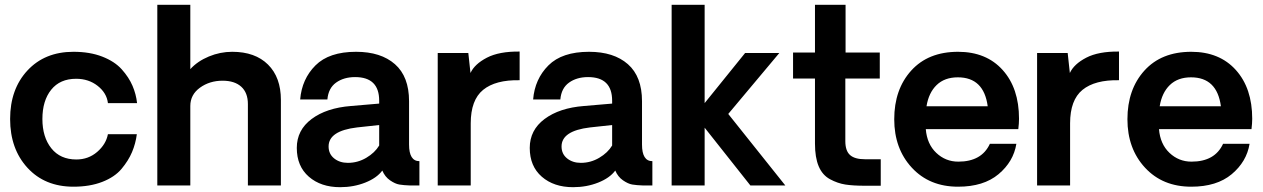

<svg xmlns="http://www.w3.org/2000/svg" viewBox="-20 -770 5243 797"><path d="M285 5Q166 5 94 -73.5Q22 -152 22 -276Q22 -400 94 -477.5Q166 -555 285 -555Q353 -555 404.5 -535Q456 -515 485.5 -482Q515 -449 530 -414Q545 -379 549 -342H428Q423 -384 385.5 -413.5Q348 -443 296 -443Q229 -443 192.5 -397.5Q156 -352 156 -276Q156 -201 193 -154.5Q230 -108 297 -108Q347 -108 383.5 -139.5Q420 -171 428 -213H548Q543 -174 528 -138.5Q513 -103 484.5 -69Q456 -35 404.5 -15Q353 5 285 5Z M944 -555Q1039 -555 1092.5 -502Q1146 -449 1146 -355V0H1009V-338Q1009 -385 981.5 -410Q954 -435 904 -435Q850 -435 810 -406Q770 -377 770 -330V0H633V-750H770V-483Q800 -516 847 -535.5Q894 -555 944 -555Z M1392 7Q1312 7 1262 -36.5Q1212 -80 1212 -156Q1212 -230 1273.5 -276Q1335 -322 1437 -330L1554 -340V-352Q1554 -450 1454 -450Q1407 -450 1375 -427Q1343 -404 1339 -357H1226Q1233 -442 1289.5 -498.5Q1346 -555 1458 -555Q1561 -555 1619.5 -503.5Q1678 -452 1678 -350V-170Q1678 -101 1721 -101V0Q1718 0 1711 0Q1704 0 1697 0Q1690 0 1684 0Q1655 -1 1637.5 -4Q1620 -7 1599 -21.5Q1578 -36 1567 -62Q1544 -31 1496 -12Q1448 7 1392 7ZM1424 -94Q1465 -94 1500.5 -115Q1536 -136 1554 -166V-251L1462 -241Q1344 -227 1344 -162Q1344 -131 1367 -112.5Q1390 -94 1424 -94Z M2137 -556V-437Q2037 -439 1985.5 -397Q1934 -355 1934 -258V0H1797V-550H1924L1933 -467Q1950 -504 2001 -530.5Q2052 -557 2137 -556Z M2359 7Q2279 7 2229 -36.5Q2179 -80 2179 -156Q2179 -230 2240.5 -276Q2302 -322 2404 -330L2521 -340V-352Q2521 -450 2421 -450Q2374 -450 2342 -427Q2310 -404 2306 -357H2193Q2200 -442 2256.5 -498.5Q2313 -555 2425 -555Q2528 -555 2586.5 -503.5Q2645 -452 2645 -350V-170Q2645 -101 2688 -101V0Q2685 0 2678 0Q2671 0 2664 0Q2657 0 2651 0Q2622 -1 2604.5 -4Q2587 -7 2566 -21.5Q2545 -36 2534 -62Q2511 -31 2463 -12Q2415 7 2359 7ZM2391 -94Q2432 -94 2467.5 -115Q2503 -136 2521 -166V-251L2429 -241Q2311 -227 2311 -162Q2311 -131 2334 -112.5Q2357 -94 2391 -94Z M2768 0V-750H2905V-342L3073 -550H3215L3003 -297L3240 0H3095L2905 -240V0Z M3570 1Q3521 1 3489 -4Q3457 -9 3425.5 -26Q3394 -43 3378.5 -79.5Q3363 -116 3363 -174V-444H3272V-552H3363V-750H3490V-552H3632V-444H3489V-184Q3489 -144 3508.5 -126.5Q3528 -109 3570 -109H3636V1Z M4210 -277Q4210 -258 4207 -234H3823Q3828 -172 3866.5 -135.5Q3905 -99 3958 -99Q4055 -99 4089 -173H4199Q4187 -99 4125 -47Q4063 5 3957 5Q3838 5 3765 -74Q3692 -153 3692 -275Q3692 -399 3762.5 -477Q3833 -555 3957 -555Q4074 -555 4142 -479.5Q4210 -404 4210 -277ZM3956 -449Q3901 -449 3868 -417Q3835 -385 3826 -329H4080Q4064 -449 3956 -449Z M4625 -556V-437Q4525 -439 4473.5 -397Q4422 -355 4422 -258V0H4285V-550H4412L4421 -467Q4438 -504 4489 -530.5Q4540 -557 4625 -556Z M5178 -277Q5178 -258 5175 -234H4791Q4796 -172 4834.5 -135.5Q4873 -99 4926 -99Q5023 -99 5057 -173H5167Q5155 -99 5093 -47Q5031 5 4925 5Q4806 5 4733 -74Q4660 -153 4660 -275Q4660 -399 4730.5 -477Q4801 -555 4925 -555Q5042 -555 5110 -479.5Q5178 -404 5178 -277ZM4924 -449Q4869 -449 4836 -417Q4803 -385 4794 -329H5048Q5032 -449 4924 -449Z"/></svg>

Font: Oakes Grotesk
Style: Bold
Weight: 600
Designer: Samuel Oakes
Foundry: Samuel Oakes
Version: Version 1.000;PS 001.000;hotconv 1.0.88;makeotf.lib2.5.64775